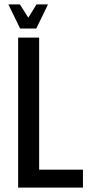

<svg xmlns="http://www.w3.org/2000/svg" viewBox="-20 -848 400 868"><path d="M157 -81H355V0H62V-678H157ZM71 -719 18 -828H70L108 -768L145 -828H197L144 -719Z"/></svg>

Font: Khand Medium
Style: Regular
Weight: 500
Designer: Devanagari: Sanchit Sawaria, Jyotish Sonowal; Latin: Satya Rajpurohit
Foundry: Indian Type Foundry
Version: Version 1.100;PS 1.0;hotconv 1.0.78;makeotf.lib2.5.61930; tt